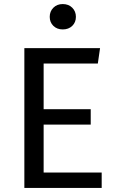

<svg xmlns="http://www.w3.org/2000/svg" viewBox="-20 -926 575 946"><path d="M462 -613H195V-388H427V-312H195V-76H481V0H100V-689H473ZM354 -843Q354 -816 336 -798.5Q318 -781 289 -781Q261 -781 243 -798.5Q225 -816 225 -843Q225 -870 243 -888Q261 -906 289 -906Q318 -906 336 -888Q354 -870 354 -843Z"/></svg>

Font: Statis Sans
Style: Regular
Weight: 400
Designer: bBox Type GmbH
Foundry: bBox Type GmbH
Version: Version 1.000